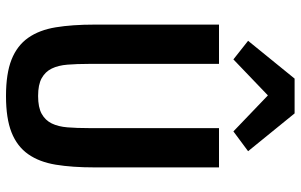

<svg xmlns="http://www.w3.org/2000/svg" viewBox="-201 -789 1002 640"><g transform="rotate(90 300.0 -469.0)"><path d="M358 -950 484 -795 418 -746 298 -861 178 -746 116 -795 242 -950ZM193 -698V-263Q193 -224 195.5 -193Q198 -162 208.5 -140.5Q219 -119 240.5 -107Q262 -95 300 -95Q338 -95 359.5 -107Q381 -119 391.5 -140.5Q402 -162 404.5 -193Q407 -224 407 -263V-698H538V-283Q538 -209 529 -154Q520 -99 494 -62Q468 -25 421.5 -6.5Q375 12 300 12Q225 12 178.5 -6.5Q132 -25 106 -62Q80 -99 71 -154Q62 -209 62 -283V-698Z"/></g></svg>

Font: IBM Plex Mono SmBld
Style: Regular
Weight: 600
Monospace: yes
Designer: Mike Abbink, Paul van der Laan, Pieter van Rosmalen
Foundry: Bold Monday
Version: Version 2.3